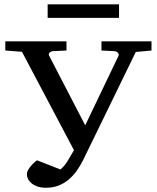

<svg xmlns="http://www.w3.org/2000/svg" viewBox="-20 -865 736 901"><path d="M617.2 -621.1 370.1 -113.8Q356.9 -87.4 340.1 -63.7Q323.2 -40 302 -22.2Q280.8 -4.4 254.4 5.9Q228 16.1 195.8 16.1Q172.4 16.1 155.3 10Q138.2 3.9 127.2 -5.6Q116.2 -15.1 111.1 -26.1Q106 -37.1 106 -46.9Q106 -54.2 109.6 -62.5Q113.3 -70.8 119.9 -79.6Q126.5 -88.4 135 -96.9Q143.6 -105.5 153.8 -112.8L263.2 -69.8Q281.7 -84 296.9 -108.9Q312 -133.8 327.1 -160.2L83 -622.1L4.9 -627.9V-670.9H292V-627.9L229 -625Q218.3 -624 212.4 -617.7Q206.5 -611.3 210.9 -603L379.9 -276.9L536.1 -603Q539.6 -610.4 533.4 -617.2Q527.3 -624 517.1 -625L456.1 -627.9V-670.9H690.9V-627.9ZM203.6 -781.2V-844.7H538.6V-781.2Z"/></svg>

Font: Charis SIL CyrE
Style: Regular
Weight: 400
Foundry: SIL International
Version: Version 5.000